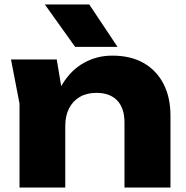

<svg xmlns="http://www.w3.org/2000/svg" viewBox="-20 -836 829 856"><path d="M29 -571H233L271 -343V0H67V-374ZM480 -588Q563 -588 620.5 -555Q678 -522 709 -462Q740 -402 740 -320V0H535V-290Q535 -354 502.5 -388Q470 -422 410 -422Q367 -422 336 -404Q305 -386 288 -353Q271 -320 271 -275L208 -308Q220 -399 258.5 -461.5Q297 -524 354.5 -556Q412 -588 480 -588ZM378 -816 504 -627H315L180 -816Z"/></svg>

Font: Unbounded
Style: Bold
Weight: 700
Designer: Luke Prowse, Jean-Baptiste Morizot, Fátima Lázaro, Florian Runge
Foundry: NaN
Version: Version 1.700